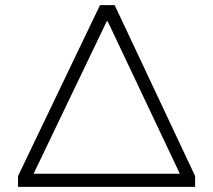

<svg xmlns="http://www.w3.org/2000/svg" viewBox="-20 -725 827 745"><path d="M50 0V-42L368 -705H425L737 -42V0ZM394 -642 96 -21 98 -51H690L692 -21L398 -642Z"/></svg>

Font: Nunito Sans 7pt Expanded ExtraLight
Style: Regular
Weight: 250
Width: 7
Designer: Vernon Adams
Foundry: Vernon Adams
Version: Version 3.101;gftools[0.9.27]